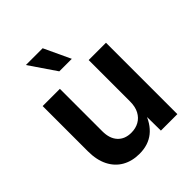

<svg xmlns="http://www.w3.org/2000/svg" viewBox="-210 -890 1027 1027"><g transform="rotate(-45 303.5 -376.0)"><path d="M250 7.3Q194.3 7.3 152.3 -16.6Q110.4 -40.5 87.2 -86.4Q64 -132.3 64 -197.8V-540H194.3V-218.8Q194.3 -164.1 222.2 -133.8Q250 -103.5 298.8 -103.5Q332 -103.5 357.4 -117.7Q382.8 -131.8 397.5 -159.4Q412.1 -187 412.1 -226.6V-540H543V0H418.5L417 -134.8H429.2Q406.2 -64.5 361.6 -28.6Q316.9 7.3 250 7.3ZM258.3 -608.4 155.8 -758.8H282.7L353 -608.4Z"/></g></svg>

Font: V-Inter
Style: SemiBold-600
Weight: 600
Designer: Rasmus Andersson
Foundry: rsms
Version: Version 4.000;git-4146feb